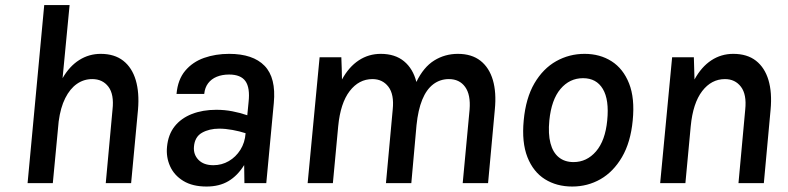

<svg xmlns="http://www.w3.org/2000/svg" viewBox="-20 -704 3028 738"><path d="M86 0 150 -684.5H247.5L220.5 -403.5Q247 -449.5 284.5 -473.2Q322 -497 367 -497Q420 -497 453.8 -470.5Q487.5 -444 501.8 -396Q516 -348 510.5 -283L484 0H386.5L412.5 -283Q419 -341 396.8 -370.5Q374.5 -400 334.5 -400Q302 -400 275.5 -381.5Q249 -363 230.8 -326.8Q212.5 -290.5 205.5 -237L183 0Z M774 13Q720 13 684.8 -8.5Q649.5 -30 633.8 -65Q618 -100 622 -140Q626.5 -187 651.2 -218.2Q676 -249.5 717.5 -265.8Q759 -282 811.5 -282Q843.5 -282 873.2 -276.2Q903 -270.5 930.5 -261L935.5 -312Q941.5 -366.5 923.5 -392Q905.5 -417.5 860.5 -417.5Q834 -417.5 813.2 -409Q792.5 -400.5 780 -384Q767.5 -367.5 765 -343H658.5Q663.5 -398.5 692 -432.2Q720.5 -466 764.5 -481.5Q808.5 -497 860.5 -497Q952.5 -497 997 -451Q1041.5 -405 1032.5 -308.5L1003.5 0H919.5Q919 -17.5 919 -34.8Q919 -52 918.5 -69.5Q893 -28.5 858 -7.8Q823 13 774 13ZM800 -69Q832.5 -69 859.5 -84.8Q886.5 -100.5 904 -128.2Q921.5 -156 924 -192Q901 -199.5 873.8 -204.5Q846.5 -209.5 822.5 -209.5Q784.5 -209.5 756.5 -193.8Q728.5 -178 725.5 -140Q723 -110 743 -89.5Q763 -69 800 -69Z M1162.5 0 1208.5 -484H1292Q1293 -462.5 1293.5 -441.2Q1294 -420 1294.5 -398.5Q1321 -447 1359 -472Q1397 -497 1443.5 -497Q1498.5 -497 1533 -468.5Q1567.5 -440 1580.5 -389Q1608 -446 1649 -471.5Q1690 -497 1740 -497Q1793 -497 1826.8 -470.5Q1860.5 -444 1874.5 -396.2Q1888.5 -348.5 1882 -283L1856 0H1758.5L1785 -283Q1789.5 -340 1767.8 -370Q1746 -400 1705.5 -400Q1671.5 -400 1645.2 -380Q1619 -360 1603 -320.8Q1587 -281.5 1581 -223L1561 0H1463.5L1489.5 -283Q1495.5 -341 1473 -370.5Q1450.5 -400 1411.5 -400Q1359.5 -400 1324 -353.8Q1288.5 -307.5 1280 -219L1259.5 0Z M2179.5 13Q2119.5 13 2074.5 -15.2Q2029.5 -43.5 2007.2 -100.2Q1985 -157 1993 -241Q2001 -327 2034.2 -383.8Q2067.5 -440.5 2117.8 -468.8Q2168 -497 2227 -497Q2286 -497 2330.8 -468.5Q2375.5 -440 2398 -383.2Q2420.5 -326.5 2412 -241Q2404 -157 2370.8 -100.2Q2337.5 -43.5 2288 -15.2Q2238.5 13 2179.5 13ZM2184.5 -81Q2235.5 -81 2271 -122.2Q2306.5 -163.5 2314 -241Q2322 -320.5 2297.2 -362Q2272.5 -403.5 2221 -403.5Q2169.5 -403.5 2134.5 -362.2Q2099.5 -321 2091.5 -241Q2086.5 -189.5 2095.8 -153.8Q2105 -118 2127.8 -99.5Q2150.5 -81 2184.5 -81Z M2517.5 0 2563.5 -484H2647L2649.5 -398.5Q2676 -447 2714 -472Q2752 -497 2798.5 -497Q2852 -497 2885.8 -470.5Q2919.5 -444 2933.8 -396.2Q2948 -348.5 2942 -283L2916 0H2818.5L2844.5 -283Q2850.5 -341 2828 -370.5Q2805.5 -400 2766.5 -400Q2714.5 -400 2679 -353.8Q2643.5 -307.5 2635 -219L2614.5 0Z"/></svg>

Font: Karla SemiBold
Style: Italic
Weight: 600
Italic angle: -8°
Designer: Jonathan Pinhorn
Version: Version 2.004;gftools[0.9.33]